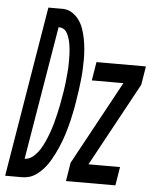

<svg xmlns="http://www.w3.org/2000/svg" viewBox="-97 -780 666 824"><g transform="rotate(5 236.5 -367.5)"><path d="M-44 0 78 -735H142Q164 -734 181.5 -722.5Q199 -711 211 -694Q223 -677 230 -656.5Q237 -636 241 -615Q245 -594 247 -572Q249 -550 249 -527.5Q249 -505 248 -483Q247 -461 244.5 -438.5Q242 -416 239 -393.5Q236 -371 232 -348V-347Q230 -332 227 -317.5Q224 -303 221 -288Q218 -273 214.5 -258.5Q211 -244 207 -229.5Q203 -215 198.5 -200.5Q194 -186 188.5 -171.5Q183 -157 177 -143Q171 -129 164 -115Q157 -101 149 -87Q141 -73 131.5 -60.5Q122 -48 111 -37Q100 -26 86.5 -17Q73 -8 58 -4Q43 0 29 0ZM33 -80Q53 -80 70 -95Q87 -110 98 -127.5Q109 -145 117.5 -164.5Q126 -184 133 -203.5Q140 -223 145.5 -243Q151 -263 155.5 -282.5Q160 -302 164 -322Q168 -342 171 -362Q173 -372 174.5 -382Q176 -392 177.5 -402.5Q179 -413 180 -423Q181 -433 182 -443.5Q183 -454 184 -464Q185 -474 185.5 -484.5Q186 -495 186 -505Q186 -515 186 -525Q186 -535 185.5 -545Q185 -555 184 -565Q183 -575 181.5 -585Q180 -595 177.5 -604Q175 -613 171.5 -622Q168 -631 162.5 -639Q157 -647 148.5 -651Q140 -655 129 -655ZM218 0 231 -80 427 -440H291L304 -520H517L504 -440L308 -80H444L431 0Z"/></g></svg>

Font: Iosevka SS04 Medium Oblique
Style: Regular
Weight: 500
Italic angle: -9°
Monospace: yes
Designer: Belleve Invis
Foundry: Belleve Invis
Version: Version 19.0.0; ttfautohint (v1.8.4)